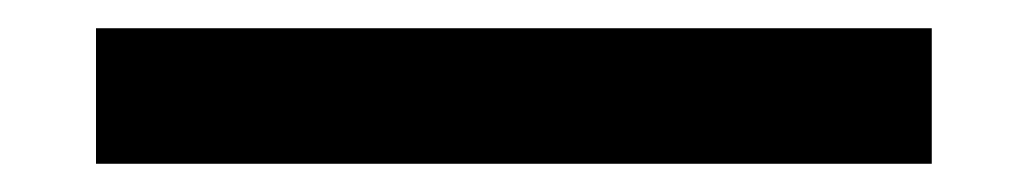

<svg xmlns="http://www.w3.org/2000/svg" viewBox="-20 55 729 136"><path d="M48 171H640V75H48Z"/></svg>

Font: Easer Grotesk Medium
Style: Regular
Weight: 500
Designer: Boardeaser, Bonnie Shaver-Troup, Thomas Jockin
Foundry: Lexend
Version: Version 1.001;Glyphs 3.1.2 (3151)